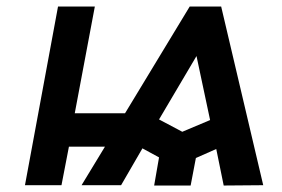

<svg xmlns="http://www.w3.org/2000/svg" viewBox="-20 -572 870 593"><path d="M57.1 0 159.2 -551.8H272.9L210.9 -222.2H366.2L565.9 -551.8H663.1L793 0L670.9 1L647.9 -111.8L585 -84L568.8 1H456.1L471.2 -85.9L419.9 -113.8L354 0H231.9L304.2 -119.1H192.9L169.9 0ZM471.2 -203.1 543 -165 628.9 -201.2 586.9 -398.9Z"/></svg>

Font: Involve SemiBold Oblique
Style: Italic
Weight: 600
Italic angle: -10.5°
Designer: Stefan Peev
Foundry: Context Ltd.
Version: Version 1.001